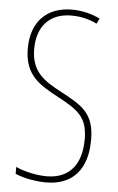

<svg xmlns="http://www.w3.org/2000/svg" viewBox="-53 -761 495 808"><g transform="rotate(5 194.5 -357.0)"><path d="M346 -185C346 -299 292 -327 201 -376C132 -413 74 -447 74 -545C74 -640 125 -699 219 -699C246 -699 287 -694 326 -674L337 -696C310 -711 264 -724 219 -724C117 -724 47 -663 47 -545C47 -431 113 -395 189 -354C277 -307 319 -280 319 -185C319 -82 272 -16 172 -16C129 -16 77 -28 42 -44V-15C81 2 134 10 172 10C284 10 346 -59 346 -185Z"/></g></svg>

Font: Noto Sans Malayalam ExtraCondensed Thin
Style: Regular
Weight: 100
Width: 2
Designer: Jelle Bosma - Monotype Design Team
Foundry: Monotype Imaging Inc.
Version: Version 2.104